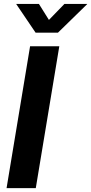

<svg xmlns="http://www.w3.org/2000/svg" viewBox="-20 -965 467 985"><path d="M284.2 -727.5 163.6 0H13.7L134.3 -727.5ZM179.7 -944.8 231 -862.8 310.5 -944.8H427.2V-943.8L277.3 -797.4H162.6L63.5 -943.8V-944.8Z"/></svg>

Font: Inter 28pt
Style: Bold Italic
Weight: 700
Italic angle: -9.3988°
Designer: Rasmus Andersson
Foundry: rsms
Version: Version 4.001;git-66647c0bb